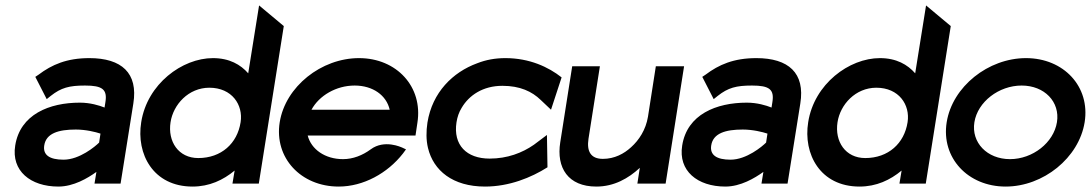

<svg xmlns="http://www.w3.org/2000/svg" viewBox="-20 -676 4017 707"><path d="M36 -140C21 -47 92 11 195 11C251 11 303 -20 335 -43L328 0H424L471 -295C489 -407 428 -462 309 -462C226 -462 171 -438 122 -401L110 -393L152 -311L167 -323C205 -353 235 -361 293 -361C357 -361 376 -347 368 -299L365 -280C345 -288 312 -298 274 -298C162 -298 54 -255 36 -140ZM143 -141C150 -185 195 -199 259 -199C296 -199 332 -190 350 -184L345 -151C331 -137 273 -88 214 -88C163 -88 137 -105 143 -141Z M500 -226C481 -109 544 11 689 11C751 11 802 -13 844 -48L836 0H933L1025 -580L934 -656L894 -406C866 -438 825 -462 764 -462C651 -462 522 -367 500 -226ZM608 -226C618 -291 674 -353 751 -353C834 -353 876 -290 866 -226C854 -148 795 -94 710 -94C637 -94 597 -155 608 -226Z M1010 -226C989 -95 1088 11 1227 11C1318 11 1407 -38 1464 -111L1475 -126L1460 -133C1459 -133 1396 -164 1345 -126C1315 -104 1280 -90 1243 -90C1177 -90 1126 -126 1113 -177H1510L1517 -224C1538 -356 1441 -462 1302 -462C1163 -462 1031 -357 1010 -226ZM1127 -272C1155 -324 1218 -361 1286 -361C1353 -361 1403 -325 1415 -272Z M1554 -225C1549 -192 1549 -160 1556 -131C1576 -48 1647 11 1766 11C1855 11 1936 -22 1996 -60L1994 -179L1946 -143C1903 -113 1848 -92 1783 -92C1698 -92 1648 -142 1661 -226C1664 -245 1670 -263 1680 -279C1707 -325 1758 -360 1830 -360C1895 -360 1939 -339 1971 -308L2009 -272L2048 -391C2000 -429 1930 -462 1841 -462C1804 -462 1770 -456 1737 -443C1647 -410 1572 -336 1554 -225Z M2043 -152C2028 -58 2072 11 2176 11C2241 11 2294 -19 2336 -58L2327 0H2431L2499 -432H2395L2366 -246C2358 -198 2333 -160 2304 -134C2278 -110 2243 -91 2200 -91C2155 -91 2140 -119 2147 -165L2189 -432H2087Z M2492 -140C2477 -47 2548 11 2651 11C2707 11 2759 -20 2791 -43L2784 0H2880L2927 -295C2945 -407 2884 -462 2765 -462C2682 -462 2627 -438 2578 -401L2566 -393L2608 -311L2623 -323C2661 -353 2691 -361 2749 -361C2813 -361 2832 -347 2824 -299L2821 -280C2801 -288 2768 -298 2730 -298C2618 -298 2510 -255 2492 -140ZM2599 -141C2606 -185 2651 -199 2715 -199C2752 -199 2788 -190 2806 -184L2801 -151C2787 -137 2729 -88 2670 -88C2619 -88 2593 -105 2599 -141Z M2956 -226C2937 -109 3000 11 3145 11C3207 11 3258 -13 3300 -48L3292 0H3389L3481 -580L3390 -656L3350 -406C3322 -438 3281 -462 3220 -462C3107 -462 2978 -367 2956 -226ZM3064 -226C3074 -291 3130 -353 3207 -353C3290 -353 3332 -290 3322 -226C3310 -148 3251 -94 3166 -94C3093 -94 3053 -155 3064 -226Z M3466 -226C3445 -95 3544 11 3683 11C3822 11 3953 -95 3974 -226C3995 -357 3897 -462 3758 -462C3619 -462 3487 -357 3466 -226ZM3568 -226C3580 -301 3658 -361 3742 -361C3826 -361 3884 -301 3872 -226C3860 -151 3783 -90 3699 -90C3615 -90 3556 -151 3568 -226Z"/></svg>

Font: Charger Sport
Style: BlkObl
Weight: 900
Designer: Jasper
Foundry: Cannot Into Space Fonts
Version: Version 1.1